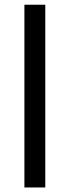

<svg xmlns="http://www.w3.org/2000/svg" viewBox="-20 -619 300 826"><path d="M85 -598.6Q107.4 -598.6 174.8 -598.6Q174.8 -402.3 174.8 187.5Q152.3 187.5 85 187.5Q85 157.2 85 110.4Q85 -27.3 85 -303.7Q85 -377.9 85 -598.6Z"/></svg>

Font: Noto Sans Hebrew DECATHLON 
Style: Regular
Weight: 400
Designer: Monotype Design team
Version: Version 1.03 uh